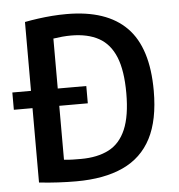

<svg xmlns="http://www.w3.org/2000/svg" viewBox="-47 -647 648 697"><g transform="rotate(-5 277.0 -298.0)"><path d="M0 -272.5V-335.5H269.5V-272.5ZM203 6Q171 6 137.8 4.2Q104.5 2.5 68 -1.5V-586.5Q91.5 -591 116.8 -594.5Q142 -598 168 -600Q194 -602 220.5 -602Q366.5 -602 439.2 -528Q512 -454 512 -297Q512 -191 477.5 -124.2Q443 -57.5 374.2 -25.8Q305.5 6 203 6ZM227 -73.5Q287.5 -73.5 328.8 -94.8Q370 -116 391 -165.2Q412 -214.5 412 -297Q412 -379.5 391.8 -429Q371.5 -478.5 331 -500.8Q290.5 -523 230.5 -523Q214.5 -523 198 -521.5Q181.5 -520 165.5 -517.5V-76Q183.5 -74 198 -73.8Q212.5 -73.5 227 -73.5Z"/></g></svg>

Font: Encode Sans SC Condensed Medium
Style: Regular
Weight: 500
Width: 3
Designer: Multiple Designers
Foundry: Impallari Type
Version: Version 3.002